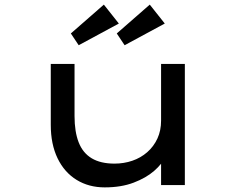

<svg xmlns="http://www.w3.org/2000/svg" viewBox="-20 -802 1021 832"><path d="M434 10Q365 10 312 -22.5Q259 -55 229.5 -116Q200 -177 200 -261V-525H303V-299Q303 -231 321 -185Q339 -139 377.5 -116Q416 -93 476 -93Q517 -93 553.5 -105.5Q590 -118 618 -142.5Q646 -167 662 -201.5Q678 -236 678 -279V-525H781V0H678V-110L696 -122Q683 -92 648 -61.5Q613 -31 559 -10.5Q505 10 434 10ZM520 -606 486 -657 629 -782 694 -700ZM321 -606 287 -657 430 -782 495 -700Z"/></svg>

Font: Lexend Zetta
Style: Regular
Weight: 400
Designer: Bonnie Shaver-Troup, Thomas Jockin
Foundry: Lexend
Version: Version 1.007